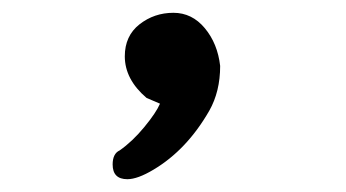

<svg xmlns="http://www.w3.org/2000/svg" viewBox="-20 -149 540 300"><path d="M179 131Q156 131 156 108Q156 91 167 86Q187 72 205.5 49.5Q224 27 230 13L209 4Q175 -25 175 -61Q175 -93 198 -111Q221 -129 251 -129Q280 -129 300 -105Q320 -81 324 -46Q324 -6 307 24Q272 85 220 116Q195 131 179 131Z"/></svg>

Font: \eiw{I[½ {O¿rH
Style: Bold
Weight: 700
Designer: LXGW / Fontworks Inc.
Foundry: LXGW / Fontworks Inc.
Version: Version 1.320;February 9, 2024